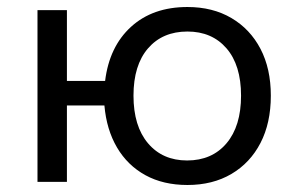

<svg xmlns="http://www.w3.org/2000/svg" viewBox="-20 -519 850 548"><path d="M515 9Q446 9 395 -19Q344 -47 314 -98Q284 -149 278 -218H171V0H87V-490H171V-288H280Q292 -386 354 -442.5Q416 -499 515 -499Q587 -499 640.5 -467.5Q694 -436 723.5 -379.5Q753 -323 753 -246Q753 -168 723.5 -111Q694 -54 640.5 -22.5Q587 9 515 9ZM514 -61Q585 -61 626.5 -110Q668 -159 668 -246Q668 -333 626.5 -381Q585 -429 515 -429Q444 -429 402.5 -381Q361 -333 361 -246Q361 -159 402.5 -110Q444 -61 514 -61Z"/></svg>

Font: Nunito Sans 10pt
Style: Regular
Weight: 400
Designer: Vernon Adams
Foundry: Vernon Adams
Version: Version 3.101;gftools[0.9.27]